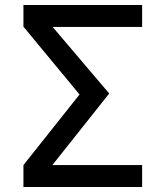

<svg xmlns="http://www.w3.org/2000/svg" viewBox="-20 -750 640 770"><path d="M550 0V-88H190L418 -375L191 -642H550V-730H74V-643L299 -371L74 -88V0Z"/></svg>

Font: Tekne LDO Medium
Style: Regular
Weight: 500
Monospace: yes
Designer: Alessio Laiso, Mario Rullo, Paolo Rosset
Foundry: Alessio Laiso
Version: Version 1.000;hotconv 1.0.109;makeotfexe 2.5.65596